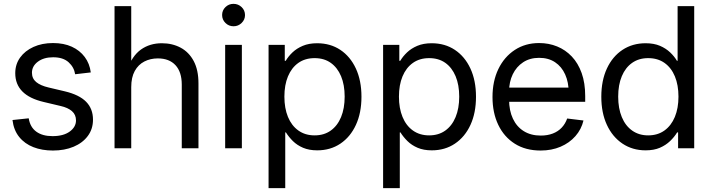

<svg xmlns="http://www.w3.org/2000/svg" viewBox="-20 -759 3643 983"><path d="M251 11.7Q195.3 11.7 150.9 -5.6Q106.4 -22.9 78.4 -57.6Q50.3 -92.3 43.9 -144.5L127 -153.3Q134.3 -107.9 165.8 -85Q197.3 -62 249 -62Q304.7 -62 336.9 -85.4Q369.1 -108.9 369.1 -142.6Q369.1 -171.9 348.4 -189.9Q327.6 -208 290.5 -216.3L204.1 -236.8Q130.9 -253.9 94.5 -290.8Q58.1 -327.6 58.1 -384.3Q58.1 -429.7 83 -464.4Q107.9 -499 151.6 -518.8Q195.3 -538.6 251.5 -538.6Q306.6 -538.6 347.7 -519.8Q388.7 -501 413.8 -467.3Q439 -433.6 444.8 -388.2L364.7 -378.9Q359.4 -414.6 331.3 -440.2Q303.2 -465.8 252 -465.8Q204.1 -465.8 173.8 -443.1Q143.6 -420.4 143.6 -386.7Q143.6 -356.9 165.3 -338.9Q187 -320.8 229 -311L311.5 -291.5Q385.7 -273.9 420.9 -238Q456.1 -202.1 456.1 -146.5Q456.1 -98.6 429.7 -63Q403.3 -27.3 356.9 -7.8Q310.5 11.7 251 11.7Z M651.9 -313V0H566.4V-727.5H651.9V-400.9H630.9Q656.2 -473.1 701.7 -505.4Q747.1 -537.6 808.6 -537.6Q862.3 -537.6 904.8 -514.9Q947.3 -492.2 971.7 -446.5Q996.1 -400.9 996.1 -332V0H910.6V-325.7Q910.6 -390.6 878.4 -425.3Q846.2 -460 788.1 -460Q750 -460 719 -444.1Q688 -428.2 669.9 -395.5Q651.9 -362.8 651.9 -313Z M1132.8 0V-529.3H1218.3V0ZM1175.8 -624.5Q1151.4 -624.5 1134.3 -641.4Q1117.2 -658.2 1117.2 -682.1Q1117.2 -706.1 1134.3 -722.7Q1151.4 -739.3 1175.3 -739.3Q1199.7 -739.3 1217 -722.7Q1234.4 -706.1 1234.4 -681.6Q1234.4 -658.2 1217 -641.4Q1199.7 -624.5 1175.8 -624.5Z M1355 204.1V-529.3H1438V-447.8H1442.9Q1456.1 -470.2 1477.5 -490.7Q1499 -511.2 1530.3 -524.4Q1561.5 -537.6 1603.5 -537.6Q1671.4 -537.6 1722.4 -503.7Q1773.4 -469.7 1802 -408.2Q1830.6 -346.7 1830.6 -263.7Q1830.6 -181.2 1802.2 -119.6Q1773.9 -58.1 1722.9 -23.7Q1671.9 10.7 1604 10.7Q1562.5 10.7 1531.7 -2.4Q1501 -15.6 1479.7 -36.6Q1458.5 -57.6 1443.8 -81.1H1440.4V204.1ZM1590.8 -65.9Q1638.7 -65.9 1673.1 -90.3Q1707.5 -114.7 1726.1 -159.4Q1744.6 -204.1 1744.6 -264.2Q1744.6 -324.7 1726.1 -368.9Q1707.5 -413.1 1673.3 -437.3Q1639.2 -461.4 1590.8 -461.4Q1542 -461.4 1507.3 -436.8Q1472.7 -412.1 1454.3 -367.9Q1436 -323.7 1436 -264.2Q1436 -205.1 1454.3 -160.4Q1472.7 -115.7 1507.6 -90.8Q1542.5 -65.9 1590.8 -65.9Z M1941.4 204.1V-529.3H2024.4V-447.8H2029.3Q2042.5 -470.2 2064 -490.7Q2085.4 -511.2 2116.7 -524.4Q2147.9 -537.6 2189.9 -537.6Q2257.8 -537.6 2308.8 -503.7Q2359.9 -469.7 2388.4 -408.2Q2417 -346.7 2417 -263.7Q2417 -181.2 2388.7 -119.6Q2360.4 -58.1 2309.3 -23.7Q2258.3 10.7 2190.4 10.7Q2148.9 10.7 2118.2 -2.4Q2087.4 -15.6 2066.2 -36.6Q2044.9 -57.6 2030.3 -81.1H2026.9V204.1ZM2177.2 -65.9Q2225.1 -65.9 2259.5 -90.3Q2293.9 -114.7 2312.5 -159.4Q2331.1 -204.1 2331.1 -264.2Q2331.1 -324.7 2312.5 -368.9Q2293.9 -413.1 2259.8 -437.3Q2225.6 -461.4 2177.2 -461.4Q2128.4 -461.4 2093.8 -436.8Q2059.1 -412.1 2040.8 -367.9Q2022.5 -323.7 2022.5 -264.2Q2022.5 -205.1 2040.8 -160.4Q2059.1 -115.7 2094 -90.8Q2128.9 -65.9 2177.2 -65.9Z M2748 11.7Q2670.9 11.7 2615.7 -23.2Q2560.5 -58.1 2531 -119.9Q2501.5 -181.6 2501.5 -262.2Q2501.5 -343.3 2531.5 -405.5Q2561.5 -467.8 2615.5 -503.2Q2669.4 -538.6 2740.2 -538.6Q2789.6 -538.6 2832.3 -521.2Q2875 -503.9 2907.5 -469.7Q2939.9 -435.5 2958 -384.8Q2976.1 -334 2976.1 -267.1V-237.8H2552.2V-310.5H2929.7L2891.6 -284.7Q2891.6 -337.9 2873.5 -377.9Q2855.5 -418 2821.8 -440.4Q2788.1 -462.9 2740.2 -462.9Q2692.9 -462.9 2658.4 -440.2Q2624 -417.5 2605.2 -378.7Q2586.4 -339.8 2586.4 -291V-249.5Q2586.4 -192.9 2606 -151.4Q2625.5 -109.9 2661.9 -87.4Q2698.2 -64.9 2748.5 -64.9Q2783.2 -64.9 2810.3 -75.4Q2837.4 -85.9 2856 -105.7Q2874.5 -125.5 2883.8 -152.3L2967.3 -142.1Q2956.5 -96.7 2926 -62Q2895.5 -27.3 2849.9 -7.8Q2804.2 11.7 2748 11.7Z M3285.6 10.7Q3218.3 10.7 3167 -23.7Q3115.7 -58.1 3087.2 -119.6Q3058.6 -181.2 3058.6 -263.7Q3058.6 -346.7 3087.2 -408.2Q3115.7 -469.7 3167 -503.7Q3218.3 -537.6 3285.6 -537.6Q3328.1 -537.6 3358.9 -524.4Q3389.6 -511.2 3411.1 -490.7Q3432.6 -470.2 3445.8 -447.8H3449.2V-727.5H3534.2V0H3451.7V-81.1H3446.8Q3432.6 -57.6 3410.6 -36.6Q3388.7 -15.6 3358.2 -2.4Q3327.6 10.7 3285.6 10.7ZM3298.3 -65.9Q3347.2 -65.9 3381.8 -90.8Q3416.5 -115.7 3435.1 -160.4Q3453.6 -205.1 3453.6 -264.2Q3453.6 -323.7 3435.3 -367.9Q3417 -412.1 3382.3 -436.8Q3347.7 -461.4 3298.3 -461.4Q3251 -461.4 3216.6 -437.3Q3182.1 -413.1 3163.6 -368.9Q3145 -324.7 3145 -264.2Q3145 -204.1 3163.6 -159.4Q3182.1 -114.7 3216.8 -90.3Q3251.5 -65.9 3298.3 -65.9Z"/></svg>

Font: Inter 24pt
Style: Regular
Weight: 400
Designer: Rasmus Andersson
Foundry: rsms
Version: Version 4.001;git-66647c0bb